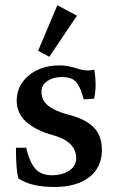

<svg xmlns="http://www.w3.org/2000/svg" viewBox="-20 -727 457 758"><path d="M174.8 -502.9 130.4 -526.4 206.5 -706.5 283.7 -665ZM193.8 11.2Q102.5 11.2 52.2 -22.9Q43 -58.1 43 -143.6L83.5 -144Q95.7 -89.8 118.2 -62.5Q140.6 -35.2 184.6 -35.2Q226.1 -35.2 253.4 -53.5Q280.8 -71.8 280.8 -102.1Q280.8 -168.9 187.5 -193.8Q158.7 -201.7 134.8 -212.9Q110.8 -224.1 90.1 -240.2Q69.3 -256.3 57.6 -279.1Q45.9 -301.8 45.9 -329.1Q45.9 -389.2 93.5 -429Q141.1 -468.8 215.3 -468.8Q249 -468.8 289.1 -455.1Q321.3 -444.3 352.1 -452.1Q357.4 -423.8 357.4 -390.6Q357.4 -364.3 351.6 -337.4L310.5 -334.5Q303.7 -358.4 298.8 -371.3Q293.9 -384.3 284.4 -397.9Q274.9 -411.6 260.5 -417.2Q246.1 -422.9 224.6 -422.9Q190.4 -422.9 167 -407Q143.6 -391.1 143.6 -364.7Q143.6 -330.6 171.1 -309.1Q198.7 -287.6 251.5 -273.9Q316.9 -257.3 349.6 -224.6Q382.3 -191.9 382.3 -134.8Q382.3 -66.4 332.5 -27.6Q282.7 11.2 193.8 11.2Z"/></svg>

Font: Elstob 6pt SemiBold
Style: Regular
Weight: 600
Designer: Peter S. Baker
Version: Version 1.015